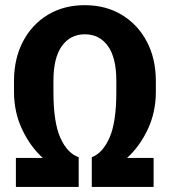

<svg xmlns="http://www.w3.org/2000/svg" viewBox="-20 -741 672 761"><path d="M43 0V-115.1H149.5Q99.4 -160.5 67.5 -228.7Q35.5 -296.9 35.5 -376.4V-419.7Q35.5 -508.2 70.8 -576Q106.2 -643.8 169.4 -682.2Q232.6 -720.5 316.1 -720.5Q399.1 -720.5 462.7 -682.2Q526.3 -643.8 562 -576Q597.7 -508.2 597.7 -419.7V-376.4Q597.7 -296.5 565.7 -228.5Q533.7 -160.5 483.7 -115.1H588.8V0H343.8V-117.9Q387.1 -134.2 414.1 -195.3Q441.1 -256.4 441.1 -376.4V-420.8Q441.1 -512.1 407.7 -558.6Q374.3 -605.1 316.1 -605.1Q258.9 -605.1 225.3 -558.6Q191.8 -512.1 191.8 -420.8V-376.4Q191.8 -255.7 219.3 -194.6Q246.8 -133.5 291.9 -117.9V0Z"/></svg>

Font: Interface
Style: Bold
Weight: 700
Designer: Rasmus Andersson
Foundry: rsms
Version: Version 1.8